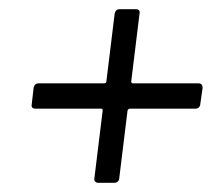

<svg xmlns="http://www.w3.org/2000/svg" viewBox="-20 -527 468 417"><path d="M420 -336 415 -301Q415 -297 412 -294Q409 -291 404 -291H262Q259 -291 257 -287L239 -140Q239 -136 236 -133Q233 -130 228 -130H193Q189 -130 186.5 -133Q184 -136 185 -140L203 -287Q203 -291 200 -291H57Q47 -291 49 -301L53 -336Q55 -346 64 -346H206Q208 -346 209.5 -347Q211 -348 211 -350L229 -497Q231 -507 240 -507H275Q285 -507 283 -497L265 -350Q265 -348 266 -347Q267 -346 268 -346H411Q420 -346 420 -336Z"/></svg>

Font: Barlow Condensed
Style: Italic
Weight: 400
Width: 3
Italic angle: -7°
Designer: Jeremy Tribby
Foundry: Tribby Type
Version: Version 1.408